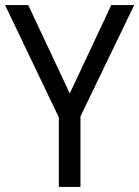

<svg xmlns="http://www.w3.org/2000/svg" viewBox="-20 -827 547 754"><path d="M254 -460 91 -807H0L211 -366V-93H296V-370L507 -807H417Z"/></svg>

Font: Noto Sans Kannada UI SemiCondensed SemiBold
Style: Regular
Weight: 600
Width: 4
Designer: Jelle Bosma - Monotype Design Team
Foundry: Monotype Imaging Inc.
Version: Version 2.006